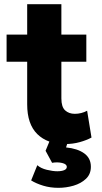

<svg xmlns="http://www.w3.org/2000/svg" viewBox="-20 -676 489 921"><path d="M292.4 15Q207.5 15 158.9 -32.8Q110.4 -80.6 110.4 -175.5V-656H274.4V-510H394.1V-380H274.4V-203.8Q274.4 -163.1 292.4 -146.6Q310.5 -130 338.8 -130Q354.4 -130 369.6 -133.8Q384.8 -137.6 397.9 -144.8L418.9 -16.2Q395.6 -3.4 362.5 5.8Q329.4 15 292.4 15ZM11.6 -380V-510H125.6V-380ZM260.6 225Q221.2 225 187.5 214.8Q153.8 204.5 129.4 189.5L158.9 116.5Q175.8 131.5 204.4 138.5Q233.1 145.5 254.9 145.5Q275.1 145.5 287.8 140.3Q300.4 135.1 300.4 124.5Q300.4 111.1 278 105.8Q255.6 100.5 229.9 105L198.6 47.2L226.4 -20H313.1L296.9 31.2Q351.5 36.5 383.7 59.5Q415.9 82.5 415.9 124Q415.9 159.5 392.2 181.8Q368.6 204.1 332.9 214.6Q297.2 225 260.6 225Z"/></svg>

Font: Geologica Thin
Style: Regular
Weight: 100
Version: Version 1.010;gftools[0.9.28]